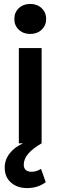

<svg xmlns="http://www.w3.org/2000/svg" viewBox="-20 -730 308 978"><path d="M53 -633Q53 -667 76 -688.5Q99 -710 134 -710Q169 -710 192 -688.5Q215 -667 215 -633Q215 -600 192 -578.5Q169 -557 134 -557Q99 -557 76 -578.5Q53 -600 53 -633ZM76 -485H192V0H76ZM4 124Q4 83 30 50.5Q56 18 98 0H192Q146 27 123.5 53.5Q101 80 101 109Q101 126 111 135.5Q121 145 141 145Q166 145 189 130L213 198Q173 228 118 228Q68 228 36 200Q4 172 4 124Z"/></svg>

Font: Niramit SemiBold
Style: Regular
Weight: 600
Designer: Katatrad Aksorn Co.,Ltd.
Foundry: Cadson Demak Co.,Ltd.
Version: Version 1.001; ttfautohint (v1.6)